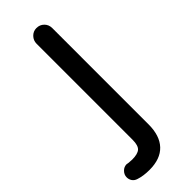

<svg xmlns="http://www.w3.org/2000/svg" viewBox="-291 -527 786 786"><g transform="rotate(-45 101.5 -134.0)"><path d="M-18.6 226.6Q-31.2 222.7 -38.1 212.9Q-44.9 203.1 -44.9 190.4Q-44.9 175.8 -33.7 164.1Q-22.5 152.3 -6.8 152.3L4.9 154.3H7.8Q13.7 155.3 22.5 155.3Q54.7 155.3 67.9 143.6Q81.1 131.8 81.1 98.6V-457Q81.1 -475.6 94.2 -489.3Q107.4 -502.9 126 -502.9Q145.5 -502.9 158.7 -489.7Q171.9 -476.6 171.9 -457V100.6Q171.9 166 139.2 200.7Q106.4 235.4 43 235.4Q7.8 235.4 -18.6 226.6Z"/></g></svg>

Font: jf-openhuninn-2.1
Style: Regular
Weight: 400
Designer: [Kosugi Maru]
Designed by MOTOYA      

[Varela Round]
Joe Prince (Latin component); Avraham Cornfeld (Hebrew component)
Foundry: justfont Co., Ltd.
Version: 2.1